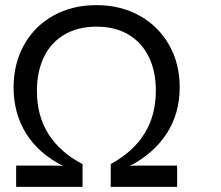

<svg xmlns="http://www.w3.org/2000/svg" viewBox="-20 -729 863 749"><path d="M43 -83H209L227 -81Q131 -129.5 82 -208Q33 -286.5 33 -388Q33 -480.5 73.8 -553.8Q114.5 -627 188 -668Q261.5 -709 356 -709Q450.5 -709 524.5 -667.8Q598.5 -626.5 639.8 -553.5Q681 -480.5 681 -389Q681 -286.5 630.5 -208.5Q580 -130.5 486 -81L504 -83H671V0H412V-89Q588 -185 588 -375Q588 -451 560.5 -507.2Q533 -563.5 481 -594.2Q429 -625 357 -625Q284 -625 231.5 -594.2Q179 -563.5 151.5 -506.8Q124 -450 124 -374Q124 -276.5 169.8 -205Q215.5 -133.5 302 -89V0H43Z"/></svg>

Font: HK Grotesk
Style: Regular
Weight: 400
Designer: Alfredo Marco Pradil
Foundry: Hanken Design Co.
Version: Version 3.001